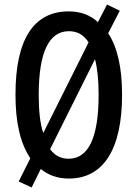

<svg xmlns="http://www.w3.org/2000/svg" viewBox="-20 -774 603 843"><path d="M516 -358C516 -475 496 -566 455 -628L506 -727L450 -754L410 -677C375 -709 332 -724 282 -724C128 -724 48 -602 48 -359C48 -240 67 -149 113 -79L62 23L119 49L159 -32C192 -5 233 10 282 10C435 10 516 -120 516 -358ZM150 -358C150 -542 194 -637 282 -637C319 -637 347 -622 369 -588L170 -190C156 -231 150 -287 150 -358ZM413 -358C413 -171 369 -77 281 -77C248 -77 220 -91 200 -119L397 -514C408 -473 413 -419 413 -358Z"/></svg>

Font: Noto Sans Lao ExtraCondensed Medium
Style: Regular
Weight: 500
Width: 2
Designer: Monotype Design Team
Foundry: Monotype Imaging Inc.
Version: Version 2.003